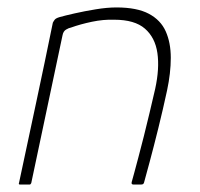

<svg xmlns="http://www.w3.org/2000/svg" viewBox="-20 -496 537 516"><path d="M34 0Q32 0 31 -1Q30 -2 31 -4Q54 -112 77 -219.5Q100 -327 122 -435Q124 -439 127 -443Q130 -447 140 -450Q154 -454 180.5 -460Q207 -466 237.5 -471Q268 -476 293 -476Q348 -476 380 -459Q412 -442 425.5 -411.5Q439 -381 439 -340.5Q439 -300 429 -253Q418 -202 405.5 -151.5Q393 -101 382.5 -62Q372 -23 367 -5Q366 -2 364 -1Q362 0 357 0H339Q332 0 334 -7Q336 -13 340.5 -30.5Q345 -48 352 -73.5Q359 -99 366.5 -129.5Q374 -160 382 -193Q390 -226 397 -257Q409 -312 403 -353.5Q397 -395 369.5 -419Q342 -443 287 -443Q258 -444 227 -437.5Q196 -431 171 -422Q165 -421 157.5 -416.5Q150 -412 148 -401Q127 -302 106 -202.5Q85 -103 64 -4Q63 -2 62 -1Q61 0 59 0Z"/></svg>

Font: Glory Thin Thin
Style: Italic
Weight: 250
Italic angle: -12°
Version: Version 1.011